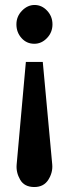

<svg xmlns="http://www.w3.org/2000/svg" viewBox="-20 -536 277 772"><path d="M152 -287 190 125Q193 157 174.5 186.5Q156 216 118 216Q78 216 61 186.5Q44 157 47 125L84 -287ZM119 -516Q148 -516 169.5 -493Q191 -470 191 -438Q191 -406 169 -383Q147 -360 118 -360Q87 -360 66.5 -383Q46 -406 46 -438Q46 -470 68.5 -493Q91 -516 119 -516Z"/></svg>

Font: Lora
Style: Bold
Weight: 700
Designer: Olga Karpushina, Alexei Vanyashin (Cyrillic)
Foundry: Cyreal
Version: Version 3.006; ttfautohint (v1.8.4.7-5d5b);gftools[0.9.30]